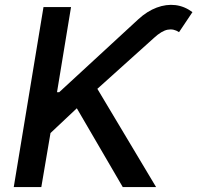

<svg xmlns="http://www.w3.org/2000/svg" viewBox="-20 -756 798 776"><path d="M35.6 0 155.8 -727.5H267.1L210.4 -383.3H219.2L539.1 -678.2Q574.7 -710.9 613.3 -725.3Q651.9 -739.7 688.7 -735.4Q725.6 -731 757.8 -707L703.6 -626Q682.1 -640.6 657.7 -636Q633.3 -631.3 602.5 -603L373.5 -397L610.8 0H476.1L290.5 -318.4L184.1 -218.3L147 0Z"/></svg>

Font: Inter Medium
Style: Italic
Weight: 500
Italic angle: -9.3988°
Designer: Rasmus Andersson
Foundry: rsms
Version: Version 4.001;git-66647c0bb